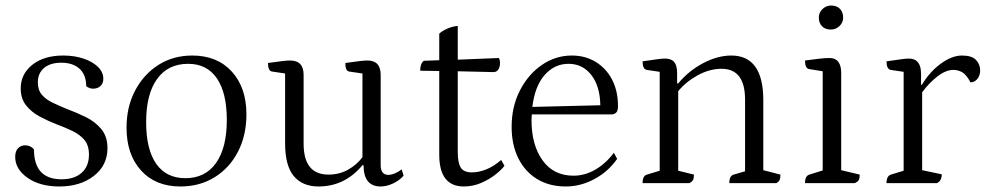

<svg xmlns="http://www.w3.org/2000/svg" viewBox="-20 -663 3568 695"><path d="M195 12Q124 12 79.5 -19.5Q35 -51 35 -95Q35 -116 45.5 -126.5Q56 -137 71 -137Q91 -137 103 -122Q103 -14 203 -14Q249 -14 275.5 -37.5Q302 -61 302 -103Q302 -137 285.5 -156.5Q269 -176 242 -189Q215 -202 185 -213Q154 -225 124 -241Q94 -257 74.5 -281.5Q55 -306 55 -343Q55 -395 97 -428.5Q139 -462 209 -462Q249 -462 282 -451Q315 -440 334.5 -421Q354 -402 354 -378Q354 -361 343.5 -351.5Q333 -342 317 -342Q304 -342 292 -351Q292 -392 268 -414Q244 -436 202 -436Q162 -436 139.5 -417Q117 -398 117 -365Q117 -337 131.5 -320Q146 -303 170 -291.5Q194 -280 221 -269Q256 -256 290 -239.5Q324 -223 346.5 -196Q369 -169 369 -127Q369 -64 319.5 -26Q270 12 195 12Z M633 12Q543 12 490.5 -46Q438 -104 438 -201Q438 -276 469 -335Q500 -394 553.5 -428Q607 -462 676 -462Q766 -462 819 -404Q872 -346 872 -249Q872 -173 841.5 -114Q811 -55 757 -21.5Q703 12 633 12ZM651 -18Q723 -18 762 -73Q801 -128 801 -229Q801 -327 765 -379.5Q729 -432 661 -432Q588 -432 548.5 -377Q509 -322 509 -221Q509 -122 545.5 -70Q582 -18 651 -18Z M1133 12Q1075 12 1043.5 -25.5Q1012 -63 1012 -145V-397L965 -404Q950 -406 950 -435Q985 -440 1002.5 -442Q1020 -444 1030 -444Q1079 -444 1079 -392V-143Q1079 -31 1169 -31Q1208 -31 1239.5 -48.5Q1271 -66 1292 -94V-397L1244 -404Q1230 -406 1230 -435Q1265 -440 1282.5 -442Q1300 -444 1310 -444Q1358 -444 1358 -392V-65Q1358 -30 1386 -30Q1397 -30 1410.5 -36Q1424 -42 1434 -50L1441 -27Q1425 -9 1402 1.5Q1379 12 1358 12Q1296 12 1296 -65H1292Q1228 12 1133 12Z M1659 12Q1570 12 1570 -103V-406L1501 -407Q1501 -433 1514 -443L1570 -445V-541Q1580 -551 1599.5 -559.5Q1619 -568 1637 -569V-447L1786 -453Q1790 -445 1790 -435Q1790 -422 1784.5 -412.5Q1779 -403 1768 -402L1637 -405V-113Q1637 -73 1648 -56Q1659 -39 1688 -39Q1713 -39 1740.5 -50Q1768 -61 1794 -84L1806 -63Q1797 -50 1774.5 -32Q1752 -14 1722 -1Q1692 12 1659 12Z M2028 12Q1968 12 1924 -15Q1880 -42 1856 -90.5Q1832 -139 1832 -204Q1832 -277 1862 -335.5Q1892 -394 1941.5 -428Q1991 -462 2050 -462Q2099 -462 2137 -438.5Q2175 -415 2196 -374Q2217 -333 2217 -279Q2217 -261 2210 -255Q2203 -249 2196 -249H1905Q1904 -239 1904 -228Q1904 -138 1944 -82.5Q1984 -27 2056 -27Q2097 -27 2135 -49Q2173 -71 2202 -110L2214 -88Q2182 -42 2132 -15Q2082 12 2028 12ZM2038 -432Q1987 -432 1951.5 -391.5Q1916 -351 1907 -276L2153 -282Q2152 -351 2120.5 -391.5Q2089 -432 2038 -432Z M2306 0Q2306 -27 2322 -31L2368 -45V-403L2321 -410Q2306 -413 2306 -441Q2341 -446 2358.5 -448.5Q2376 -451 2387 -451Q2410 -451 2420.5 -438.5Q2431 -426 2431 -398V-361H2435Q2473 -407 2525.5 -434.5Q2578 -462 2627 -462Q2743 -462 2743 -300V-47L2805 -31Q2805 -18 2802 -11.5Q2799 -5 2790 0H2620Q2620 -27 2636 -31L2677 -43V-302Q2677 -414 2592 -414Q2549 -414 2506.5 -391Q2464 -368 2435 -333V-45L2492 -31Q2492 -18 2488.5 -11.5Q2485 -5 2475 0Z M2894 0Q2894 -27 2910 -31L2958 -46V-405L2909 -413Q2894 -415 2894 -444Q2926 -448 2945.5 -450.5Q2965 -453 2983 -453Q3025 -453 3025 -398V-47L3092 -31Q3092 -18 3088.5 -11.5Q3085 -5 3074 0ZM2988 -556Q2967 -556 2955.5 -568Q2944 -580 2944 -599Q2944 -618 2957.5 -630.5Q2971 -643 2988 -643Q3009 -643 3020.5 -631Q3032 -619 3032 -599Q3032 -581 3018.5 -568.5Q3005 -556 2988 -556Z M3189 0Q3189 -26 3205 -31L3251 -45V-403L3204 -410Q3189 -413 3189 -441Q3225 -446 3242 -448.5Q3259 -451 3270 -451Q3314 -451 3314 -396V-356H3317Q3345 -403 3385.5 -432.5Q3426 -462 3462 -462Q3498 -462 3513 -446Q3528 -430 3528 -408Q3528 -390 3518 -377.5Q3508 -365 3493 -365Q3478 -393 3463 -401.5Q3448 -410 3431 -410Q3404 -410 3373.5 -386.5Q3343 -363 3318 -329V-47L3389 -32Q3389 -8 3371 0Z"/></svg>

Font: Petrona Light
Style: Regular
Weight: 300
Designer: Ringo R. Seeber
Foundry: Ringo R. Seeber
Version: Version 2.001; ttfautohint (v1.8.3)